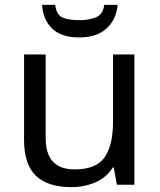

<svg xmlns="http://www.w3.org/2000/svg" viewBox="-20 -760 658 790"><path d="M533 -536V0H461L448 -71H444Q418 -29 372 -9.5Q326 10 274 10Q177 10 128 -36.5Q79 -83 79 -185V-536H168V-191Q168 -63 287 -63Q376 -63 410.5 -113Q445 -163 445 -257V-536ZM464 -740Q459 -680 418.5 -643Q378 -606 306 -606Q232 -606 194.5 -642.5Q157 -679 153 -740H207Q212 -699 237 -688Q262 -677 308 -677Q347 -677 375.5 -689Q404 -701 409 -740Z"/></svg>

Font: Noto Sans Syloti Nagri
Style: Regular
Weight: 400
Designer: Monotype Design Team
Foundry: Monotype Imaging Inc.
Version: Version 2.003; ttfautohint (v1.8.4.7-5d5b)